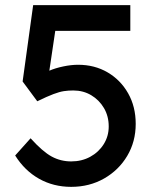

<svg xmlns="http://www.w3.org/2000/svg" viewBox="-20 -720 608 747"><path d="M257 7Q188 7 132 -24.5Q76 -56 39 -115L99 -182Q146 -130 181 -111Q216 -92 257 -92Q298 -92 331 -110Q364 -128 383.5 -159Q403 -190 403 -228Q403 -268 384.5 -299.5Q366 -331 335 -349.5Q304 -368 265 -368Q246 -368 229 -365.5Q212 -363 188 -354Q164 -345 125 -326L68 -403L109 -700H487V-600H195L172 -445Q195 -455 226 -461.5Q257 -468 284 -468Q348 -468 398.5 -438.5Q449 -409 478.5 -357Q508 -305 508 -238Q508 -169 475 -113.5Q442 -58 385 -25.5Q328 7 257 7Z"/></svg>

Font: Lexend Deca
Style: Regular
Weight: 400
Designer: Bonnie Shaver-Troup, Thomas Jockin
Foundry: Lexend
Version: Version 1.008; ttfautohint (v1.8.4.7-5d5b)